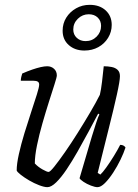

<svg xmlns="http://www.w3.org/2000/svg" viewBox="-20 -774 572 794"><path d="M176 0Q163 0 142 -8Q121 -16 100.5 -28Q80 -40 65.5 -51.5Q51 -63 49 -69Q49 -96 58 -136.5Q67 -177 81 -223Q95 -269 109 -311Q123 -353 132.5 -383.5Q142 -414 142 -424Q142 -433 136 -436.5Q130 -440 119 -440H66Q66 -447 68 -456Q70 -465 72 -470Q95 -480 114 -486.5Q133 -493 148.5 -496.5Q164 -500 175 -500Q192 -500 203.5 -489.5Q215 -479 215 -462Q215 -455 205.5 -425.5Q196 -396 182.5 -353.5Q169 -311 155.5 -264Q142 -217 133 -173Q124 -129 124 -98Q137 -84 155.5 -73.5Q174 -63 181 -63Q187 -63 205 -85.5Q223 -108 248.5 -144.5Q274 -181 301 -224Q328 -267 352.5 -308.5Q377 -350 393 -382Q398 -403 402 -436.5Q406 -470 409 -500Q426 -500 441.5 -497Q457 -494 466.5 -485Q476 -476 476 -459Q476 -440 463.5 -383.5Q451 -327 430 -243.5Q409 -160 384 -59L395 -52Q404 -60 419.5 -81.5Q435 -103 451 -129Q467 -155 477 -175Q485 -175 490.5 -172Q496 -169 499 -164Q492 -142 478.5 -114Q465 -86 448 -60Q431 -34 414 -17Q397 0 383 0Q373 0 356 -6.5Q339 -13 325.5 -22Q312 -31 309 -37L360 -210Q370 -242 377.5 -265.5Q385 -289 391 -301L386 -304Q368 -270 346 -229Q324 -188 301 -147.5Q278 -107 255.5 -73.5Q233 -40 212.5 -20Q192 0 176 0ZM329 -565Q290 -565 264.5 -587.5Q239 -610 239 -647Q239 -677 254 -701Q269 -725 294.5 -739.5Q320 -754 351 -754Q392 -754 417 -731Q442 -708 442 -671Q442 -642 427 -617.5Q412 -593 386.5 -579Q361 -565 329 -565ZM334 -604Q361 -604 379.5 -622.5Q398 -641 398 -667Q398 -688 384 -701.5Q370 -715 347 -715Q321 -715 302 -696.5Q283 -678 283 -652Q283 -631 297.5 -617.5Q312 -604 334 -604Z"/></svg>

Font: Texturina 12pt Thin
Style: Italic
Weight: 250
Italic angle: -11°
Designer: Guillermo Torres Carreño
Foundry: Omnibus-Type
Version: Version 1.002